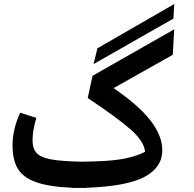

<svg xmlns="http://www.w3.org/2000/svg" viewBox="-20 -914 959 950"><path d="M838 -822 443 -597 462 -675 842 -894ZM438 -539 842 -769 835 -643 542 -478Q665 -394 724 -318.5Q783 -243 783 -170Q783 -86 695.5 -39Q608 8 407 15V16H373H336V15Q221 10 157.5 -13Q94 -36 68 -79.5Q42 -123 42 -195Q42 -235 52 -277Q62 -319 80 -356L160 -331Q141 -268 141 -220Q141 -179 161 -157Q181 -135 232 -125.5Q283 -116 383 -114Q519 -115 587 -127.5Q655 -140 698 -163Q693 -214 628 -272Q563 -330 414 -429Z"/></svg>

Font: FiraGO Medium
Style: Italic
Weight: 500
Italic angle: -8°
Designer: bBox Type GmbH
Foundry: bBox Type GmbH
Version: Version 1.001